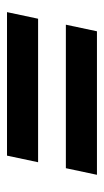

<svg xmlns="http://www.w3.org/2000/svg" viewBox="110 -532 306 567"><g transform="rotate(-90 263.5 -249.0)"><path d="M510.7 -381.8 491.2 -290H67.4L86.9 -381.8ZM473.6 -208 454.1 -116.2H30.3L49.8 -208Z"/></g></svg>

Font: Crimson Pro ExtraBold
Style: Italic
Weight: 800
Italic angle: -12°
Designer: Jacques Le Bailly
Foundry: Baron von Fonthausen
Version: Version 1.003